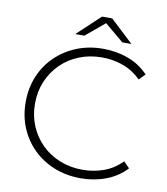

<svg xmlns="http://www.w3.org/2000/svg" viewBox="-94 -954 904 1037"><g transform="rotate(10 358.0 -435.0)"><path d="M418 5Q340 5 273.5 -21.5Q207 -48 158 -96Q109 -144 82 -208.5Q55 -273 55 -350Q55 -427 82 -491.5Q109 -556 158.5 -604Q208 -652 274 -678.5Q340 -705 418 -705Q492 -705 556.5 -681Q621 -657 667 -608L635 -575Q590 -619 535.5 -638.5Q481 -658 420 -658Q353 -658 295.5 -635Q238 -612 195.5 -570Q153 -528 129.5 -472Q106 -416 106 -350Q106 -284 129.5 -228Q153 -172 195.5 -130Q238 -88 295.5 -65Q353 -42 420 -42Q481 -42 535.5 -61.5Q590 -81 635 -126L667 -93Q621 -44 556.5 -19.5Q492 5 418 5ZM255 -757 381 -875H437L563 -757H513L409 -844L305 -757Z"/></g></svg>

Font: Montserrat Z Light
Style: Regular
Weight: 300
Designer: Julieta Ulanovsky
Foundry: Julieta Ulanovsky
Version: Version 8.000